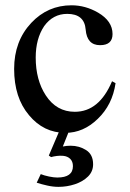

<svg xmlns="http://www.w3.org/2000/svg" viewBox="-20 -499 502 743"><path d="M233.4 15.1Q148.9 15.1 92.3 -53.2Q34.7 -121.1 34.7 -232.4Q34.7 -339.8 101.1 -410.6Q165 -478.5 256.8 -478.5Q310.5 -478.5 359.4 -450.2Q415.5 -417.5 415.5 -367.2Q415.5 -324.2 367.2 -324.2Q316.4 -324.2 311.5 -384.8Q306.6 -445.3 240.2 -445.3Q185.1 -445.3 150.9 -397.9Q118.2 -349.1 118.2 -276.4Q118.2 -189.5 157.2 -129.9Q198.7 -66.4 269.5 -66.4Q363.8 -66.4 413.6 -184.6L427.2 -177.2Q415 -93.3 358.4 -39.1Q302.7 15.1 233.4 15.1ZM206.5 224.1Q185.5 224.1 163.6 219.2Q141.6 214.4 122.1 208L137.7 174.8Q150.9 180.2 169.7 184.1Q188.5 188 201.7 188Q262.2 188 262.2 144Q262.2 126 251.7 115.7Q241.2 105.5 224.1 104Q211.9 103 200 104.5Q188 106 177.7 108.9L168.9 103L218.3 -12.7H255.4L223.1 67.9Q237.3 64.9 253.4 64.9Q286.6 64.9 313.5 82Q340.3 99.1 340.3 136.7Q340.3 164.6 320.6 184.1Q300.8 203.6 270 213.9Q239.3 224.1 206.5 224.1Z"/></svg>

Font: Nuosu SIL
Style: Regular
Weight: 400
Designer: Peter Constable, Alex Kotlar, Peter Martin
Foundry: SIL International
Version: Version 2.300